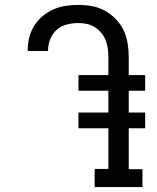

<svg xmlns="http://www.w3.org/2000/svg" viewBox="-20 -763 640 783"><path d="M366 0V-74H422V-240H300V-304H422V-393H300V-457H422V-530Q422 -548 419.5 -565.5Q417 -583 410.5 -599.5Q404 -616 392.5 -629.5Q381 -643 366 -652.5Q351 -662 333.5 -665.5Q316 -669 299 -669Q275 -669 252 -663Q229 -657 211.5 -641.5Q194 -626 185 -603.5Q176 -581 176 -558V-555H93V-559Q93 -585 99.5 -610.5Q106 -636 119.5 -658Q133 -680 153.5 -697Q174 -714 197.5 -724.5Q221 -735 247 -739Q273 -743 299 -743Q327 -743 355 -738Q383 -733 407.5 -719.5Q432 -706 452 -685.5Q472 -665 484 -639.5Q496 -614 500.5 -586Q505 -558 505 -530V-457H572V-393H505V-304H572V-240H505V-73H561V0Z"/></svg>

Font: Iosevka Etoile
Style: Regular
Weight: 400
Designer: Belleve Invis
Foundry: Belleve Invis
Version: Version 33.2.4